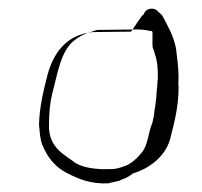

<svg xmlns="http://www.w3.org/2000/svg" viewBox="-20 -462 467 443"><path d="M331 -390C333 -388 331 -359 332 -355C331 -354 338 -339 337 -338C343 -323 345 -301 344 -279C343 -278 343 -257 342 -257C341 -241 340 -230 338 -215C337 -215 335 -191 334 -190C333 -183 331 -176 329 -172C323 -155 320 -128 310 -114C301 -101 282 -82 265 -78C257 -75 246 -71 234 -72C234 -72 211 -71 211 -72C188 -73 165 -78 151 -88C151 -89 132 -101 132 -102C111 -116 93 -136 93 -171C93 -200 95 -224 101 -248C113 -292 120 -346 153 -370C160 -376 178 -386 189 -388C195 -390 200 -392 206 -393L297 -394C310 -394 320 -392 331 -390ZM312 -429C308 -430 284 -389 282 -389L194 -388C133 -382 103 -340 89 -287C80 -251 71 -215 70 -174C72 -157 72 -141 78 -127C90 -98 107 -77 134 -63C161 -49 189 -37 231 -39C233 -41 258 -44 259 -47C269 -50 278 -55 287 -62C327 -74 365 -104 374 -147C383 -182 392 -217 392 -261C391 -269 392 -277 392 -285C392 -305 388 -336 386 -351C380 -381 366 -404 354 -427L345 -435C336 -447 315 -443 312 -429Z"/></svg>

Font: Photofail
Style: Regular
Weight: 400
Foundry: Cannot Into Space Fonts
Version: Version 0.97